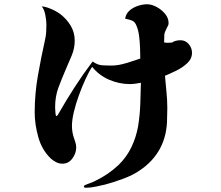

<svg xmlns="http://www.w3.org/2000/svg" viewBox="-20 -801 1040 902"><path d="M882 -553Q882 -525 859.5 -504Q837 -483 807 -468.5Q777 -454 755 -445Q758 -408 762 -370Q766 -332 766 -294Q766 -282 765.5 -270Q765 -258 765 -246Q765 -87 636 0Q604 22 558 39Q512 56 474 66Q452 71 429 76Q406 81 383 81Q374 81 374 75Q374 73 377 70Q389 64 402.5 59.5Q416 55 429 48Q488 20 537 -26Q575 -63 597.5 -110Q620 -157 629 -209Q637 -259 639 -310Q641 -361 642 -412Q629 -410 616.5 -408Q604 -406 590 -406Q540 -406 492.5 -426.5Q445 -447 413 -487Q398 -465 381.5 -429Q365 -393 350.5 -353Q336 -313 327 -275Q318 -237 318 -210Q318 -181 327 -154Q331 -143 334.5 -131.5Q338 -120 338 -108Q338 -81 320 -56.5Q302 -32 273 -32Q258 -32 244 -39Q230 -46 219 -56Q177 -96 160 -156.5Q143 -217 143 -273Q143 -360 158 -445.5Q173 -531 192 -616Q196 -633 197 -651Q198 -669 198 -686Q198 -704 193 -730.5Q188 -757 176 -771Q187 -771 204.5 -765Q222 -759 238 -750.5Q254 -742 263 -735Q293 -712 312 -680.5Q331 -649 331 -610Q331 -574 317 -540.5Q303 -507 289 -475Q270 -431 254.5 -389.5Q239 -348 239 -298Q239 -295 239.5 -285Q240 -275 241 -265.5Q242 -256 245 -256Q248 -256 251 -260.5Q254 -265 255 -267Q291 -330 331 -392Q371 -454 415 -512Q438 -496 458.5 -494.5Q479 -493 505 -493Q535 -493 573 -504.5Q611 -516 639 -526Q639 -548 638 -576Q637 -604 633.5 -631.5Q630 -659 622 -678Q615 -698 601 -704Q587 -710 568 -713Q571 -736 588 -751Q605 -766 628 -773.5Q651 -781 671 -781Q692 -781 715.5 -768.5Q739 -756 755.5 -736Q772 -716 772 -693Q772 -687 770 -682Q768 -677 765 -672Q753 -650 752 -638Q751 -626 751 -602Q755 -601 758.5 -600.5Q762 -600 766 -600Q772 -600 777.5 -600.5Q783 -601 788 -601Q796 -607 807 -609.5Q818 -612 828 -612Q851 -612 866.5 -594Q882 -576 882 -553Z"/></svg>

Font: Kaisei Tokumin ExtraBold
Style: Regular
Weight: 800
Designer: Font-Kai, 金井和夫
Foundry: KAZUO KANAI
Version: Version 5.003